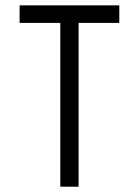

<svg xmlns="http://www.w3.org/2000/svg" viewBox="-20 -705 515 712"><path d="M422.4 -620.1H271.5V-12.7H203.6V-620.1H52.7V-685.1H422.4Z"/></svg>

Font: Kawthoolei
Style: Regular
Weight: 400
Designer: Moe Zed
Foundry: Moe Zed
Version: Version 1.000;July 10, 2024;FontCreator 14.0.0.2901 32-bit